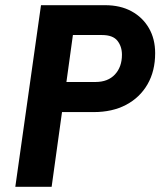

<svg xmlns="http://www.w3.org/2000/svg" viewBox="-20 -720 618 740"><path d="M39 0 138 -700H385Q444 -700 487 -676.5Q530 -653 554 -611.5Q578 -570 578 -515Q578 -446 548.5 -395Q519 -344 466 -316Q413 -288 341 -288H219L179 0ZM236 -404H348Q396 -404 423 -433Q450 -462 450 -509Q450 -541 432.5 -563Q415 -585 373 -585H261Z"/></svg>

Font: Finlandica SemiBold
Style: Italic
Weight: 600
Italic angle: -8°
Designer: Niklas Ekholm, Juho Hiilivirta, Jaakko Suomalainen
Foundry: Helsinki Type Studio
Version: Version 1.063